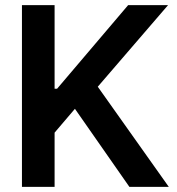

<svg xmlns="http://www.w3.org/2000/svg" viewBox="-20 -727 689 747"><path d="M65.4 -707H192.4V-381.8H202.1L478.5 -707H633.8L360.4 -389.6L636.7 0H483.4L271.5 -303.7L192.4 -210.9V0H65.4Z"/></svg>

Font: Pretendard SemiBold
Style: Regular
Weight: 600
Designer: Base glyphs from Inter by Rasmus Andersson; Hangeul glyphs from Noto Sans CJK(Source Han Sans) by Jang Soo-young and Kan
Foundry: Kil Hyung-jin
Version: Version 1.309